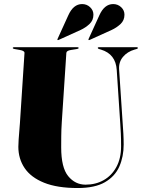

<svg xmlns="http://www.w3.org/2000/svg" viewBox="-20 -938 719 968"><path d="M586.5 -312 568.5 -585.5Q563.5 -665.5 489 -688L479 -691Q473 -693 473 -696Q473 -700 478 -700H670Q675 -700 675 -696Q675 -692.5 669 -691L658.5 -688Q622 -677.5 600 -651.2Q578 -625 580.5 -588L598.5 -317Q600.5 -290 602 -263.5Q603.5 -237 603.5 -209Q603.5 -148.5 581.8 -98.8Q560 -49 509.2 -19.5Q458.5 10 371.5 10Q268.5 10 202.2 -16.8Q136 -43.5 104.2 -90.5Q72.5 -137.5 72.5 -198Q72.5 -212 74 -234.5Q75.5 -257 77.5 -279.8Q79.5 -302.5 80.5 -318L103.5 -671Q104 -682 80.5 -686L52.5 -691Q44.5 -692.5 44.5 -696Q44.5 -700 50.5 -700H370.5Q376.5 -700 376.5 -696Q376.5 -692.5 368.5 -691L337.5 -686Q315 -682.5 314.5 -671L291.5 -322Q289 -283 288.8 -250.2Q288.5 -217.5 288.5 -195Q288.5 -93 323.8 -50Q359 -7 411.5 -7Q462.5 -7 503 -30Q543.5 -53 567 -96.5Q590.5 -140 590.5 -201Q590.5 -240 589.2 -264.8Q588 -289.5 586.5 -312ZM324 -860Q349.5 -917.5 394 -917.5Q417.5 -917.5 434.2 -901.8Q451 -886 451 -864Q451 -835.5 431.2 -817Q411.5 -798.5 386.5 -787L275 -736.5Q271.5 -735 270 -736.5Q268.5 -738 270.5 -742.5ZM480.5 -860Q506 -917.5 550.5 -917.5Q574 -917.5 590.8 -901.8Q607.5 -886 607.5 -864Q607.5 -835.5 587.8 -817Q568 -798.5 543 -787L431.5 -736.5Q428 -735 426.5 -736.5Q425 -738 427 -742.5Z"/></svg>

Font: Fraunces 144pt S000 Black
Style: Regular
Weight: 900
Version: Version 1.000; ttfautohint (v1.8.3)